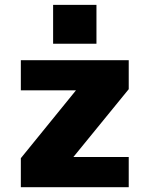

<svg xmlns="http://www.w3.org/2000/svg" viewBox="-20 -774 612 796"><path d="M200.2 -592.8V-753.9H379.9V-592.8ZM294.9 -399.4H66.4V-524.4H513.7V-404.3L284.2 -123H513.7V2H66.4V-118.2Z"/></svg>

Font: Gen Shin Gothic Heavy
Style: Bold
Weight: 900
Designer: [Source Han Sans]
Ryoko NISHIZUKA  (kana & ideographs); Paul D. Hunt (Latin, Greek & Cyrillic); Wenlong ZHANG  (bopomofo
Version: Version 1.002.20150607